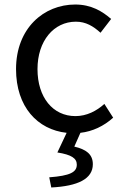

<svg xmlns="http://www.w3.org/2000/svg" viewBox="-20 -577 549 850"><path d="M336 11C390 5 440 -19 481 -56L442 -117C408 -86 364 -63 314 -63C214 -63 146 -146 146 -271C146 -396 218 -481 316 -481C360 -481 393 -461 425 -432L472 -493C433 -527 384 -557 313 -557C174 -557 51 -452 51 -271C51 -104 146 -3 275 11L234 98C297 108 320 124 320 152C320 185 291 201 198 208L207 253C325 247 391 215 391 150C391 105 360 84 309 72Z"/></svg>

Font: Noto Sans Mono CJK JP Regular
Style: Regular
Weight: 400
Designer: Ryoko NISHIZUKA (kana & ideographs); Paul D. Hunt (Latin, Greek & Cyrillic); Wenlong ZHANG (bopomofo); Sandoll Communica
Foundry: Adobe Systems Incorporated
Version: Version 1.004;PS 1.004;hotconv 1.0.82;makeotf.lib2.5.63406